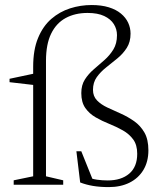

<svg xmlns="http://www.w3.org/2000/svg" viewBox="-20 -735 648 764"><path d="M112 -469.5Q112 -537 131.5 -584Q151 -631 184.2 -659.8Q217.5 -688.5 259 -701.8Q300.5 -715 344.5 -715Q383.5 -715 412.8 -706Q442 -697 461.2 -681Q480.5 -665 490 -644.5Q499.5 -624 499.5 -601Q499.5 -568 484.5 -544.5Q469.5 -521 447.2 -502.8Q425 -484.5 402.5 -466.8Q380 -449 365 -428Q350 -407 350 -377.5Q350 -352 366 -335.5Q382 -319 407.2 -307.2Q432.5 -295.5 460.5 -283Q488.5 -270.5 513.8 -252.8Q539 -235 554.8 -207.5Q570.5 -180 570.5 -137Q570.5 -92 550.8 -59Q531 -26 495.5 -8.2Q460 9.5 413 9.5Q378 9.5 350 4.8Q322 0 299 -9L284 -133H303.5L354 -7.5L322.5 -32.5Q344.5 -23 365.8 -20Q387 -17 408.5 -17Q462.5 -17 494.2 -44Q526 -71 526 -123Q526 -158.5 510 -180.2Q494 -202 468.8 -216.2Q443.5 -230.5 414.8 -242Q386 -253.5 360.8 -268Q335.5 -282.5 319.5 -305.2Q303.5 -328 303.5 -364.5Q303.5 -396.5 317.8 -418.8Q332 -441 353.2 -459.2Q374.5 -477.5 395.5 -496Q416.5 -514.5 431 -538Q445.5 -561.5 445.5 -595Q445.5 -619 433 -639Q420.5 -659 394.8 -671.2Q369 -683.5 328.5 -683.5Q278.5 -683.5 241.2 -663.2Q204 -643 183.5 -601Q163 -559 163 -493V-33.5L231.5 -17.5V0H34.5V-17.5L112 -33.5ZM119.5 -443 112.5 -397 18 -408V-421.5Z"/></svg>

Font: Newsreader 16pt Light
Style: Regular
Weight: 300
Designer: Hugues Gentile
Foundry: Production Type
Version: Version 1.003